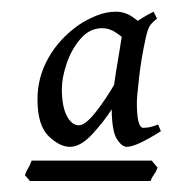

<svg xmlns="http://www.w3.org/2000/svg" viewBox="-20 -579 309 335"><path d="M260.7 -350.1Q217.8 -322.8 201.2 -322.8Q192.4 -322.8 183.6 -336.9Q174.8 -351.1 174.8 -393.6Q174.8 -400.4 177 -417Q179.2 -433.6 182.4 -453.6Q185.5 -473.6 188.5 -490.5Q191.4 -507.3 192.4 -514.6Q195.3 -525.4 213.1 -537.8Q231 -550.3 248 -558.6L253.9 -546.4Q245.6 -540 241.7 -534.4Q237.8 -528.8 234.4 -513.2Q226.6 -478.5 222.7 -444.1Q218.8 -409.7 218.8 -399.4Q218.8 -356 230 -356Q234.4 -356 240.2 -356.9Q246.1 -357.9 255.9 -361.8ZM239.7 -532.7Q229.5 -525.4 226.1 -510.7Q222.7 -496.1 217.3 -496.1Q212.9 -496.1 204.1 -504.6Q195.3 -513.2 183.3 -521.5Q171.4 -529.8 158.2 -529.8Q136.2 -529.8 120.4 -511.2Q104.5 -492.7 96.2 -467.8Q87.9 -442.9 87.9 -423.8Q87.9 -394 96.4 -377.2Q105 -360.4 117.7 -360.4Q128.9 -360.4 147.5 -384Q166 -407.7 182.6 -437L175.8 -389.6Q161.6 -367.2 141.1 -345Q120.6 -322.8 102.1 -322.8Q84 -322.8 64.7 -341.6Q45.4 -360.4 45.4 -405.8Q45.4 -444.3 64.5 -478Q83.5 -511.7 117.7 -535.6Q130.4 -544.4 147.7 -551.5Q165 -558.6 182.6 -558.6Q200.2 -558.6 215.8 -546.1Q231.4 -533.7 239.7 -532.7ZM254.9 -286.6Q252.4 -279.3 248.5 -274.2Q244.6 -269 242.7 -263.2H32.2L23.4 -273.4Q25.9 -280.3 29.3 -285.9Q32.7 -291.5 35.2 -298.8H244.6Z"/></svg>

Font: Dai Banna SIL
Style: Italic
Weight: 400
Italic angle: -11°
Designer: Victor Gaultney
Foundry: SIL International
Version: Version 4.000